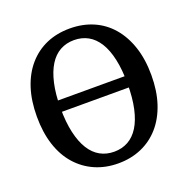

<svg xmlns="http://www.w3.org/2000/svg" viewBox="-129 -843 959 977"><g transform="rotate(-20 350.0 -355.0)"><path d="M116 -396H581V-335H116ZM350 10Q281 10 224 -15Q167 -40 125.5 -87Q84 -134 62 -201.5Q40 -269 40 -355Q40 -441 62 -508.5Q84 -576 125.5 -623.5Q167 -671 223.5 -695.5Q280 -720 350 -720Q419 -720 476 -695.5Q533 -671 574 -623.5Q615 -576 637.5 -508.5Q660 -441 660 -355Q660 -269 637.5 -201.5Q615 -134 574 -87Q533 -40 476 -15Q419 10 350 10ZM350 -53Q392 -53 425.5 -71.5Q459 -90 482.5 -127.5Q506 -165 518.5 -222Q531 -279 531 -355Q531 -431 518.5 -488Q506 -545 482.5 -582.5Q459 -620 425.5 -638.5Q392 -657 350 -657Q308 -657 274.5 -638.5Q241 -620 217.5 -582.5Q194 -545 181 -488Q168 -431 168 -355Q168 -279 181 -222Q194 -165 217.5 -127.5Q241 -90 274.5 -71.5Q308 -53 350 -53Z"/></g></svg>

Font: Roboto Serif 28pt Condensed Medium
Style: Regular
Weight: 500
Width: 3
Designer: Greg Gazdowicz
Foundry: Commercial Type
Version: Version 1.008